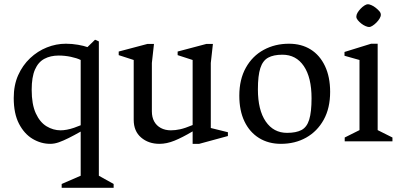

<svg xmlns="http://www.w3.org/2000/svg" viewBox="-20 -669 1900 909"><path d="M272 220V202L362 163V-46Q330 -28 305 -15.5Q280 -3 259 4.5Q238 12 218 12Q174 12 134.5 -11.5Q95 -35 70 -83Q45 -131 45 -205Q45 -266 66 -313Q87 -360 122.5 -393.5Q158 -427 202 -444.5Q246 -462 292 -462Q321 -462 349.5 -457Q378 -452 394 -446L430 -481L448 -473V163L518 202V220ZM267 -52Q280 -52 296.5 -55Q313 -58 330.5 -64Q348 -70 362 -76V-385Q344 -394 315.5 -400Q287 -406 258 -406Q219 -406 190 -390.5Q161 -375 145.5 -339.5Q130 -304 130 -244Q130 -175 149.5 -132.5Q169 -90 200.5 -71Q232 -52 267 -52Z M735 12Q683 12 648 -18Q613 -48 613 -102V-385L542 -408V-425L678 -461H709L699 -371V-142Q699 -114 710 -94Q721 -74 741.5 -63Q762 -52 789 -52Q810 -52 833 -57Q856 -62 892 -77V-385L821 -408V-425L957 -461H988L978 -371V-63L1059 -43V-25L923 12H892V-47Q843 -18 806 -3Q769 12 735 12Z M1310 12Q1251 12 1206.5 -15.5Q1162 -43 1137.5 -94Q1113 -145 1113 -216Q1113 -293 1144 -348.5Q1175 -404 1228.5 -433Q1282 -462 1348 -462Q1407 -462 1450.5 -435Q1494 -408 1518.5 -356.5Q1543 -305 1543 -234Q1543 -157 1512.5 -102Q1482 -47 1429.5 -17.5Q1377 12 1310 12ZM1339 -40Q1382 -40 1407.5 -53.5Q1433 -67 1444 -103Q1455 -139 1455 -204Q1455 -302 1418.5 -356Q1382 -410 1317 -410Q1275 -410 1249.5 -396Q1224 -382 1212.5 -346.5Q1201 -311 1201 -246Q1201 -148 1238 -94Q1275 -40 1339 -40Z M1612 0V-18L1682 -53V-385L1611 -405V-423L1737 -462H1768V-53L1838 -18V0ZM1728 -541Q1721 -541 1710.5 -545.5Q1700 -550 1690.5 -557.5Q1681 -565 1674 -573.5Q1667 -582 1667 -590Q1667 -599 1672.5 -608.5Q1678 -618 1687 -627.5Q1696 -637 1705.5 -643Q1715 -649 1722 -649Q1728 -649 1738.5 -644.5Q1749 -640 1759 -632Q1769 -624 1776 -616Q1783 -608 1783 -599Q1783 -591 1777 -581Q1771 -571 1762 -562Q1753 -553 1743.5 -547Q1734 -541 1728 -541Z"/></svg>

Font: Ancizar Serif Light
Style: Regular
Weight: 400
Version: Version 8.100